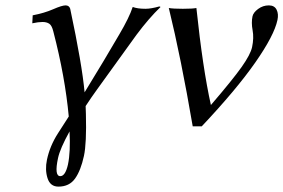

<svg xmlns="http://www.w3.org/2000/svg" viewBox="-20 -462 1058 717"><path d="M239.7 28.8Q204.1 93.3 196.8 127.9Q182.1 195.8 205.1 195.8Q224.1 195.8 233.9 151.9Q243.7 104.5 239.7 28.8ZM155.3 134.8Q166 83.5 196.3 36.1L236.8 -26.9Q223.1 -175.3 179.2 -344.2Q173.8 -366.7 164.1 -373.3Q154.3 -379.9 138.7 -379.9Q123 -379.9 100.6 -375L102.1 -404.8Q145.5 -413.1 178.5 -427.5Q211.4 -441.9 224.9 -441.9Q238.3 -441.9 242.2 -429.2Q286.6 -220.2 295.9 -117.2Q372.6 -242.2 425.8 -334Q462.4 -396 475.6 -436Q493.2 -429.2 523.4 -429.2Q543.9 -429.2 575.2 -438L579.6 -436Q535.6 -393.6 489.7 -332L341.8 -127Q320.8 -98.1 299.8 -65.9Q299.8 -61 300.3 -51Q300.8 -41 300.8 -36.1Q303.7 72.8 293.5 120.1Q281.7 174.8 260.3 204.8Q238.8 234.9 198.2 234.9Q167.5 234.9 157.5 203.4Q147.5 171.9 155.3 134.8Z M767.6 -69.8Q850.1 -166 882.8 -212.4Q915.5 -258.8 921.4 -286.1Q928.7 -320.8 923.3 -349.1Q918 -377.4 922.9 -400.9Q925.8 -415 943.8 -428.5Q961.9 -441.9 983.9 -441.9Q1004.9 -441.9 1012.9 -425.8Q1021 -409.7 1016.1 -387.2Q1003.9 -329.6 933.1 -228.3Q862.3 -127 733.4 9.8H699.7Q655.8 -246.6 610.4 -432.1Q626 -429.2 662.8 -429.2Q699.7 -429.2 713.4 -432.1Q737.3 -205.6 767.6 -69.8Z"/></svg>

Font: Linux Biolinum
Style: Italic
Weight: 400
Italic angle: -12°
Designer: Philipp H. Poll
Foundry: Philipp H. Poll
Version: Version 1.1.3 ; ttfautohint (v0.9)